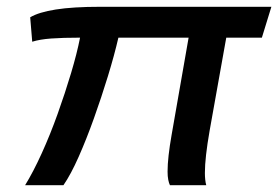

<svg xmlns="http://www.w3.org/2000/svg" viewBox="-20 -546 820 566"><path d="M54 0Q78 -39 103 -94Q128 -149 150 -210.5Q172 -272 189.5 -330.5Q207 -389 216 -435Q165 -435 131 -432.5Q97 -430 75 -423L69 -495Q94 -510 144.5 -518Q195 -526 276 -526H780L752 -435H647L598 -161Q591 -121 587.5 -90Q584 -59 584 -36Q584 -26 585 -16.5Q586 -7 588 0H481Q478 -6 476 -16Q474 -26 474 -40Q474 -61 477 -88Q480 -115 486 -149L536 -435H329Q317 -383 298 -321Q279 -259 257 -197.5Q235 -136 212 -84Q189 -32 167 0Z"/></svg>

Font: Archivo SemiExpanded Medium
Style: Italic
Weight: 500
Width: 6
Italic angle: -10°
Designer: Hector Gatti
Foundry: Omnibus-Type
Version: Version 2.001